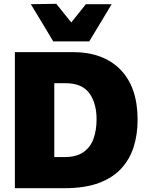

<svg xmlns="http://www.w3.org/2000/svg" viewBox="-20 -986 772 1006"><path d="M58 0V-713H360Q521.5 -713 611.2 -621Q701 -529 701 -358.5Q701 -282.5 680.8 -217.5Q660.5 -152.5 615.8 -103.5Q571 -54.5 497.8 -27.2Q424.5 0 318.5 0ZM264.5 -163H317.5Q380 -163 417 -188.8Q454 -214.5 470 -259.2Q486 -304 486 -361Q486 -445.5 447.8 -497.8Q409.5 -550 324 -550H264.5ZM259 -769Q229.5 -818.5 200 -867.5Q170.5 -916.5 141.5 -964L275 -966Q294.5 -941.5 314 -917.2Q333.5 -893 353.5 -868.5Q373 -892.5 392 -916.5Q411 -940.5 430 -964H565Q536 -916 507 -867.5Q477.5 -818.5 447.5 -769Z"/></svg>

Font: Heraclito ExtraBold
Style: Regular
Weight: 800
Designer: Kostas Bartsokas (font) & Cristiano Sobral (main changes)
Foundry: Kostas Bartsokas (font) & Cristiano Sobral (main changes)
Version: Version 1.00;July 8, 2020;FontCreator 13.0.0.2655 64-bit